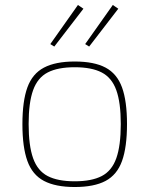

<svg xmlns="http://www.w3.org/2000/svg" viewBox="-20 -739 600 771"><path d="M280 -492Q358 -492 404 -467.5Q450 -443 470 -388Q490 -333 490 -241Q490 -148 470 -92.5Q450 -37 404 -12.5Q358 12 280 12Q203 12 156.5 -12.5Q110 -37 90 -92.5Q70 -148 70 -240Q70 -333 90 -388Q110 -443 156.5 -467.5Q203 -492 280 -492ZM280 -469Q212 -469 171.5 -448Q131 -427 113 -377Q95 -327 95 -241Q95 -154 113 -103.5Q131 -53 171.5 -32Q212 -11 280 -11Q348 -11 388.5 -32Q429 -53 447 -103.5Q465 -154 465 -241Q465 -327 447 -377Q429 -427 388.5 -448Q348 -469 280 -469ZM293 -719 315 -704 198 -552 182 -562ZM433 -719 455 -704 338 -552 322 -562Z"/></svg>

Font: Exo 2 Thin
Style: Regular
Weight: 250
Designer: Natanael Gama
Foundry: Natanael Gama
Version: Version 2.010